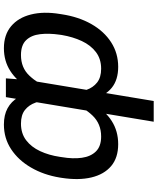

<svg xmlns="http://www.w3.org/2000/svg" viewBox="64 -832 777 945"><g transform="rotate(90 452.5 -359.5)"><path d="M855.5 -275.4 854 -265.6Q840.8 -185.5 804.4 -123.3Q768.1 -61 714.1 -25.6Q660.2 9.8 592.8 9.8Q545.9 9.8 512.7 -8.3Q479.5 -26.4 459.2 -60.5Q439 -94.7 431.4 -144Q423.8 -193.4 428.2 -256.3L434.1 -286.1Q455.1 -370.1 490.5 -429.7Q525.9 -489.3 575.7 -521Q625.5 -552.7 689.5 -552.7Q756.3 -552.7 797.4 -518.1Q838.4 -483.4 853.3 -420.9Q868.2 -358.4 855.5 -275.4ZM752 -265.6 753.4 -275.4Q762.7 -330.1 756.6 -373.8Q750.5 -417.5 725.3 -443.1Q700.2 -468.8 651.9 -468.8Q589.4 -468.8 548.8 -426.5Q508.3 -384.3 488.3 -324.7L470.7 -217.8Q473.6 -178.2 485.1 -145.8Q496.6 -113.3 521.2 -93.8Q545.9 -74.2 588.4 -74.2Q636.7 -74.2 670.2 -99.6Q703.6 -125 723.9 -168.5Q744.1 -211.9 752 -265.6ZM373.5 -103.5 477.1 -727.5H579.1L458 0H365.7ZM48.8 -265.6 50.3 -275.4Q63 -358.4 98.6 -420.9Q134.3 -483.4 188.2 -518.1Q242.2 -552.7 309.1 -552.7Q373 -552.7 412.1 -521Q451.2 -489.3 466.6 -429.4Q481.9 -369.6 475.6 -286.1L469.7 -256.3Q449.2 -172.4 413.8 -112.8Q378.4 -53.2 329.3 -21.7Q280.3 9.8 217.3 9.8Q151.4 9.8 109.1 -25.6Q66.9 -61 51.3 -123.3Q35.6 -185.5 48.8 -265.6ZM152.3 -275.4 150.9 -265.6Q143.1 -211.9 148.2 -168.5Q153.3 -125 177.7 -99.6Q202.1 -74.2 251 -74.2Q313.5 -74.2 352.5 -115.7Q391.6 -157.2 416 -217.8L434.1 -324.7Q433.6 -363.8 422.4 -396.5Q411.1 -429.2 386 -449Q360.8 -468.8 318.4 -468.8Q270 -468.8 236.3 -443.1Q202.6 -417.5 182.1 -373.8Q161.6 -330.1 152.3 -275.4Z"/></g></svg>

Font: Inter
Style: Italic
Weight: 400
Italic angle: -9.3988°
Designer: Rasmus Andersson
Foundry: rsms
Version: Version 4.001;git-66647c0bb